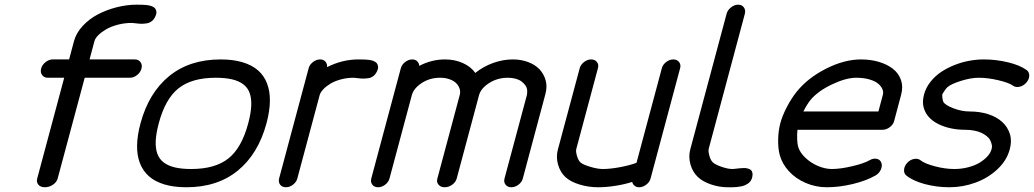

<svg xmlns="http://www.w3.org/2000/svg" viewBox="-20 -789 4357 809"><path d="M181.4 -461.4Q165.8 -461.4 157.5 -472.8Q149.2 -484.1 153.3 -500Q157.5 -515.9 171.9 -527.2Q186.3 -538.6 201.9 -538.6H271.2L291.7 -615.5Q301 -650.1 328.4 -679.7Q355.7 -709.2 392.6 -728.5Q429.4 -747.8 472 -758.5Q514.6 -769.3 556.2 -769.3Q588.4 -769.3 601.8 -767.3Q608.9 -766.4 614.7 -764.5Q620.6 -762.7 626.6 -759.3Q632.6 -755.9 635.4 -750.9Q638.2 -745.8 639 -738.5Q639.9 -731.2 635.5 -721.9Q629.9 -708.3 620.1 -700.3Q610.4 -692.4 598.1 -690.6Q585.9 -688.7 575.6 -688.8Q565.2 -689 552.6 -690.7Q540 -692.4 535.4 -692.4Q504.6 -692.4 476 -684.8Q447.3 -677.2 427.4 -665.6Q407.5 -654.1 394.3 -640.9Q381.1 -627.7 377.9 -615.5L357.4 -538.6H548.1Q563.7 -538.6 572 -527.2Q580.3 -515.9 576.2 -500Q572 -484.1 557.6 -472.8Q543.2 -461.4 527.6 -461.4H336.9L222.9 -36.6Q218.8 -21.5 203 -10.7Q187.3 0 169.2 0Q151.1 0 141.8 -10.7Q132.6 -21.5 136.7 -36.6L250.5 -461.4Z M888.9 -461.4Q788.6 -461.4 732.5 -417.1Q676.5 -372.8 648.9 -269.3Q637.7 -227.3 636.2 -195.9Q634.8 -164.6 642.8 -141.7Q650.9 -118.9 669.7 -104.6Q688.5 -90.3 717 -83.6Q745.6 -76.9 785.9 -76.9Q886.2 -76.9 942.3 -121.3Q998.3 -165.8 1025.9 -269.3Q1037.1 -311.3 1038.6 -342.7Q1040 -374 1032 -396.9Q1023.9 -419.7 1005.1 -433.8Q986.3 -448 957.8 -454.7Q929.2 -461.4 888.9 -461.4ZM765.4 0Q712.6 0 673 -11.8Q633.3 -23.7 607.8 -46.1Q582.3 -68.6 569.6 -101.4Q556.9 -134.3 557.6 -176.4Q558.3 -218.5 572 -269.3Q606.7 -397.9 692.7 -468.3Q778.8 -538.6 909.7 -538.6Q962.4 -538.6 1002.1 -526.7Q1041.7 -514.9 1067.3 -492.4Q1092.8 -470 1105.3 -437.1Q1117.9 -404.3 1117.2 -362.2Q1116.5 -320.1 1102.8 -269.3Q1068.1 -140.6 982.2 -70.3Q896.2 0 765.4 0Z M1280.5 -501.5Q1284.4 -516.6 1298.7 -527.6Q1313 -538.6 1328.9 -538.6Q1343.3 -538.6 1351.3 -529.2Q1359.4 -519.8 1358.2 -506.1Q1421.9 -538.6 1490.2 -538.6Q1522.7 -538.6 1536.1 -536.6Q1543 -535.6 1549 -533.8Q1554.9 -532 1560.8 -528.4Q1566.7 -524.9 1569.5 -519.9Q1572.3 -514.9 1573.1 -507.6Q1574 -500.2 1569.6 -491Q1564 -477.3 1554.3 -469.4Q1544.7 -461.4 1532.3 -459.6Q1520 -457.8 1509.8 -457.9Q1499.5 -458 1486.9 -459.7Q1474.4 -461.4 1469.7 -461.4Q1441.7 -461.4 1415.5 -454.2Q1389.4 -447 1371.5 -436Q1353.5 -425 1341.8 -412.4Q1330.1 -399.7 1326.9 -388.2L1232.7 -36.6Q1228.5 -21.5 1214.4 -10.7Q1200.2 0 1184.6 0Q1168.7 0 1160.4 -10.9Q1152.1 -21.7 1156 -36.9Z M2182.9 -36.9Q2179 -21.7 2164.7 -10.9Q2150.4 0 2134.5 0Q2118.7 0 2110.2 -10.9Q2101.8 -21.7 2105.7 -36.6L2200 -388.2Q2202.1 -398.9 2201.2 -409.4Q2200.2 -419.9 2193.6 -429.3Q2187 -438.7 2177.4 -445.9Q2167.7 -453.1 2152.8 -457.3Q2137.9 -461.4 2120.1 -461.4Q2075.7 -461.4 2040.9 -439Q2006.1 -416.5 1998.5 -388.2L1904.3 -36.6Q1900.1 -21.5 1885.4 -10.7Q1870.6 0 1853.8 0Q1836.9 0 1827.8 -10.7Q1818.6 -21.5 1822.8 -36.6L1917 -388.2Q1920.7 -401.6 1916.7 -414.7Q1912.8 -427.7 1902.6 -438.1Q1892.3 -448.5 1874.6 -455Q1856.9 -461.4 1834.5 -461.4Q1790.5 -461.4 1756.7 -439Q1722.9 -416.5 1715.3 -388.2L1621.1 -36.6Q1616.9 -21.5 1602.8 -10.7Q1588.6 0 1573 0Q1557.1 0 1548.8 -10.9Q1540.5 -21.7 1544.4 -36.9L1668.9 -501.5Q1672.9 -516.6 1687.1 -527.6Q1701.4 -538.6 1717.3 -538.6Q1730 -538.6 1737.9 -530.8Q1745.8 -522.9 1746.6 -511.5Q1798.8 -538.6 1855 -538.6Q1896.5 -538.6 1930.3 -523.3Q1964.1 -508.1 1982.7 -481.7Q2015.9 -508.5 2057.5 -523.6Q2099.1 -538.6 2140.9 -538.6Q2175.8 -538.6 2205.1 -527.6Q2234.4 -516.6 2253.1 -497.1Q2271.7 -477.5 2279.2 -450.3Q2286.6 -423.1 2277.6 -390.9Z M2422.6 -501.5Q2426.5 -516.6 2440.8 -527.6Q2455.1 -538.6 2470.9 -538.6Q2486.6 -538.6 2495.1 -527.8Q2503.7 -517.1 2499.5 -502L2408.2 -161.1Q2405.5 -151.4 2411 -132.3Q2416.5 -113.3 2425.8 -104.5Q2436.5 -95.2 2467.2 -86.1Q2497.8 -76.9 2520.3 -76.9Q2551.3 -76.9 2593.3 -84.8Q2635.3 -92.8 2661.9 -103L2768.8 -502Q2772.7 -516.8 2787 -527.7Q2801.3 -538.6 2817.1 -538.6Q2832.8 -538.6 2841.3 -527.6Q2849.9 -516.6 2845.7 -501.5L2732.7 -79.8L2732.4 -79.6Q2732.4 -79.6 2732.3 -78.7Q2732.2 -77.9 2731.9 -76.9L2721.2 -36.9Q2717.3 -21.7 2703 -10.9Q2688.7 0 2672.9 0Q2661.4 0 2653.6 -6.5Q2645.8 -12.9 2643.8 -22.5Q2611.1 -12 2572.8 -6Q2534.4 0 2499.8 0Q2459.2 0 2421 -11.8Q2382.8 -23.7 2361.8 -43.5Q2340.3 -64 2331.3 -95.7Q2322.3 -127.4 2330.6 -158.7Z M2983.4 -105Q2993.4 -95.5 3020.1 -86.2Q3046.9 -76.9 3066.4 -76.9Q3070.6 -76.9 3078.6 -77.9Q3086.7 -78.9 3094.2 -79.7Q3101.8 -80.6 3111 -80.9Q3120.1 -81.3 3127.3 -79.8Q3134.5 -78.4 3140.4 -75.2Q3146.2 -72 3149 -65.2Q3151.9 -58.3 3150.6 -48.3Q3149.4 -38.1 3144.9 -30Q3140.4 -22 3133.7 -17.1Q3127 -12.2 3118.7 -8.5Q3110.4 -4.9 3101.3 -3.4Q3092.3 -2 3083.3 -0.9Q3074.2 0.2 3066.2 0Q3058.1 -0.2 3051.5 0Q3047.6 0 3045.9 0Q3010.5 0 2975.5 -12Q2940.4 -23.9 2919.7 -43.9Q2898.2 -64.5 2889.2 -96.6Q2880.1 -128.7 2888.7 -160.4L3041.5 -730.7Q3045.7 -746.6 3060.2 -757.9Q3074.7 -769.3 3090.3 -769.3Q3106 -769.3 3114.3 -757.9Q3122.6 -746.6 3118.4 -730.7L2966.3 -162.4Q2963.6 -152.6 2968.9 -133.2Q2974.1 -113.8 2983.4 -105Z M3396 -368.9Q3381.8 -351.8 3365 -319.3H3681.2L3700.2 -390.4Q3703.1 -401.6 3697.9 -413.8Q3692.6 -426 3679.8 -436.8Q3667 -447.5 3642.9 -454.5Q3618.9 -461.4 3587.6 -461.4Q3544.7 -461.4 3485.8 -433.5Q3427 -405.5 3396 -368.9ZM3643.3 -113.5Q3658.9 -122.6 3673.3 -120Q3687.7 -117.4 3693.1 -104.5Q3698.7 -90.8 3691.5 -74.6Q3684.3 -58.3 3668.9 -49.6Q3629.4 -27.1 3572.6 -13.5Q3515.9 0 3463.9 0Q3417 0 3375 -18.1Q3333 -36.1 3304.3 -67.3Q3275.6 -98.4 3265.4 -136.2Q3258.1 -163.8 3258.8 -200.8Q3259.5 -237.8 3267.8 -269.3Q3276.1 -300.8 3295.3 -337.8Q3314.5 -374.8 3336.7 -402.3Q3383.1 -460.2 3460.2 -499.4Q3537.4 -538.6 3608.2 -538.6Q3648.7 -538.6 3683.5 -528.2Q3718.3 -517.8 3742.3 -499.1Q3766.4 -480.5 3776.2 -452.1Q3786.1 -423.8 3777.1 -390.4L3747.6 -279.3Q3743.7 -264.2 3729.2 -253.2Q3714.8 -242.2 3699 -242.2H3340.1Q3338.1 -222.7 3338.9 -202.6Q3339.6 -182.6 3343 -170.7Q3350.3 -146.2 3373.5 -124.3Q3396.7 -102.3 3426.8 -89.6Q3456.8 -76.9 3484.6 -76.9Q3521.2 -76.9 3570.7 -88.6Q3620.1 -100.3 3643.3 -113.5Z M4045.2 -242.2Q4015.1 -242.2 3986.8 -248.2Q3958.5 -254.2 3934.3 -266Q3910.2 -277.8 3893.9 -295.7Q3877.7 -313.5 3871.6 -337.2Q3865.5 -360.8 3873.3 -390.4Q3880.9 -418.9 3900 -443.5Q3919.2 -468 3944.7 -485.2Q3970.2 -502.4 4000.9 -514.6Q4031.5 -526.9 4063 -532.7Q4094.5 -538.6 4124.5 -538.6Q4177.5 -538.6 4227.7 -526.4Q4277.8 -514.2 4305.9 -493.7Q4317.1 -485.4 4316.8 -470Q4316.4 -454.6 4304.4 -440.9Q4292.5 -427.2 4276.1 -423.5Q4259.8 -419.7 4248.3 -428Q4231.9 -440.2 4187.3 -450.8Q4142.6 -461.4 4104 -461.4Q4070.8 -461.4 4028.9 -448.2Q3987.1 -435.1 3971.7 -421.4Q3967 -417.2 3959 -405.4Q3950.9 -393.6 3950.2 -390.4Q3949.5 -387.2 3951 -375.4Q3952.6 -363.5 3955.1 -359.4Q3963.1 -345.7 3997.8 -332.5Q4032.5 -319.3 4065.7 -319.3Q4108.2 -319.3 4143.8 -307.9Q4179.4 -296.4 4202.5 -275.4Q4225.6 -254.4 4235 -225Q4244.4 -195.6 4234.6 -159.7Q4222.2 -113 4183.1 -76.2Q4144 -39.3 4090.7 -19.7Q4037.4 0 3980.2 0Q3926.3 0 3876.2 -13.5Q3826.2 -27.1 3798.8 -49.6Q3788.1 -58.3 3789.3 -74.1Q3790.5 -89.8 3802.7 -103Q3814.9 -116.2 3831.5 -119.3Q3848.1 -122.3 3858.9 -113.5Q3875.7 -99.9 3918.8 -88.4Q3961.9 -76.9 4000.7 -76.9Q4032 -76.9 4060.2 -84.4Q4088.4 -91.8 4108.2 -103.9Q4127.9 -116 4140.9 -130.5Q4153.8 -145 4157.7 -159.7Q4160.9 -169.2 4158.9 -179.1Q4157 -189 4152.3 -198.1Q4147.7 -207.3 4137.8 -215.3Q4127.9 -223.4 4115.1 -229.4Q4102.3 -235.4 4084.2 -238.8Q4066.2 -242.2 4045.2 -242.2Z"/></svg>

Font: Tecnico
Style: GruesoInclinado
Weight: 700
Italic angle: -15°
Version: Version 1.3